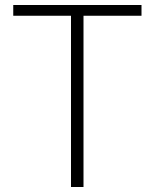

<svg xmlns="http://www.w3.org/2000/svg" viewBox="-20 -748 618 768"><path d="M264 0V-685H33V-728H546V-685H314V0Z"/></svg>

Font: Noto Sans TC ExtraLight
Style: Regular
Weight: 250
Designer: Ryoko NISHIZUKA  (kana, bopomofo & ideographs); Paul D. Hunt (Latin, Greek & Cyrillic); Sandoll Communications , Soo-you
Foundry: Adobe
Version: Version 2.004-H2;hotconv 1.0.118;makeotfexe 2.5.65603